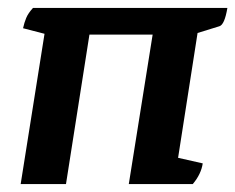

<svg xmlns="http://www.w3.org/2000/svg" viewBox="-20 -463 592 483"><path d="M552 -443Q545 -401 532 -397L477 -380L428 -66L490 -52Q486 -25 465 0H304L364 -376H205L146 0H32L92 -378L38 -392Q41 -406 46 -418Q51 -430 63 -443Z"/></svg>

Font: Petrona
Style: Bold Italic
Weight: 700
Italic angle: -9°
Designer: Ringo R. Seeber
Foundry: Ringo R. Seeber
Version: Version 2.001; ttfautohint (v1.8.3)